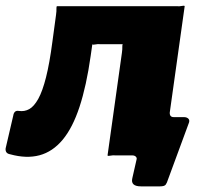

<svg xmlns="http://www.w3.org/2000/svg" viewBox="-34 -552 732 682"><path d="M467 110Q429 110 436 81L451 15Q453 9 448.5 4.5Q444 0 436 0H398L407 -136H564L569 -153Q568 -136 583 -136H619Q630 -136 635.5 -130Q641 -124 636 -113L563 85Q559 98 554.5 104Q550 110 534 110ZM2 -4Q-16 -7 -14 -25L13 -141Q16 -161 33 -158Q53 -155 70 -164.5Q87 -174 102 -201Q117 -228 129.5 -277.5Q142 -327 152 -403L165 -499Q167 -513 166.5 -521.5Q166 -530 169 -530H591Q605 -529 613 -531Q621 -533 622 -530L552 -31Q550 -18 550.5 -9Q551 0 548 0H379Q366 -1 357.5 1Q349 3 348 0L399 -364Q401 -378 400.5 -386.5Q400 -395 403 -395H325Q312 -396 303.5 -394Q295 -392 294 -395L288 -353Q273 -247 248.5 -172.5Q224 -98 188.5 -55.5Q153 -13 106.5 -0.5Q60 12 2 -4Z"/></svg>

Font: Libre Franklin Black
Style: Italic
Weight: 900
Italic angle: -8°
Designer: Pablo Impallari, Rodrigo Fuenzalida, Nhung Nguyen
Foundry: Impallari Type
Version: Version 3.000